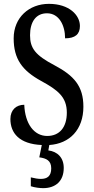

<svg xmlns="http://www.w3.org/2000/svg" viewBox="-20 -744 486 997"><path d="M204 233C268 233 311 197 311 128C311 74 278 43 231 37L236 9C341 2 413 -70 413 -190C413 -296 365 -351 263 -405C164 -457 136 -493 136 -561C136 -631 167 -675 224 -675C287 -675 318 -612 318 -545C370 -545 395 -566 395 -609C395 -665 340 -724 234 -724C131 -724 51 -653 51 -545C51 -438 95 -378 193 -324C281 -276 327 -240 327 -159C327 -84 290 -38 225 -38C157 -38 110 -101 106 -200C65 -200 34 -174 34 -126C34 -53 80 4 197 9L184 73C221 78 246 90 246 130C246 171 225 185 192 185C178 185 160 182 140 177V223C160 230 188 233 204 233Z"/></svg>

Font: Noto Serif Bengali ExtraCondensed Medium
Style: Regular
Weight: 500
Width: 2
Designer: Juan Bruce, Universal Thirst, Indian Type Foundry and the Monotype Design Team.
Foundry: Monotype Imaging Inc.
Version: Version 2.003